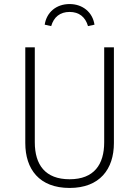

<svg xmlns="http://www.w3.org/2000/svg" viewBox="-20 -918 688 949"><path d="M324 -898C258 -898 210 -857 201 -796L233 -789C246 -834 277 -859 324 -859C371 -859 402 -834 415 -789L447 -796C438 -857 389 -898 324 -898ZM543 -684H495V-215C495 -105 445 -32 324 -32C204 -32 152 -103 152 -215V-684H105V-211C105 -82 174 11 324 11C473 11 543 -82 543 -211Z"/></svg>

Font: Fira Sans ExtraLight
Style: Regular
Weight: 200
Designer: bBox Type GmbH & Carrois Corporate GbR & Edenspiekermann AG
Foundry: bBox Type GmbH & Carrois Corporate GbR & Edenspiekermann AG
Version: Version 4.300;PS 004.300;hotconv 1.0.88;makeotf.lib2.5.64775